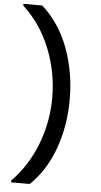

<svg xmlns="http://www.w3.org/2000/svg" viewBox="-70 -975 631 1202"><g transform="rotate(5 246.0 -374.0)"><path d="M165 186C165 186 165 186 165 186C230 123 281 44 316 -53C351 -150 368 -253 368 -364C368 -364 368 -364 368 -364C368 -477 349 -584 312 -685C274 -786 218 -869 145 -934C145 -934 27 -934 27 -934C27 -934 27 -923 27 -923C27 -923 27 -923 27 -923C104 -852 161 -768 200 -669C239 -570 258 -469 258 -364C258 -364 258 -364 258 -364C258 -263 240 -166 204 -72C168 22 116 104 47 175C47 175 47 186 47 186C47 186 165 186 165 186Z"/></g></svg>

Font: Girnar Poppins
Style: Medium
Weight: 500
Designer: Ninad Kale (Devanagari), Jonny Pinhorn (Latin)
Foundry: Indian Type Foundry
Version: ""